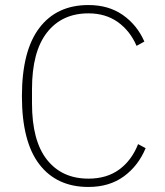

<svg xmlns="http://www.w3.org/2000/svg" viewBox="-20 -730 653 762"><path d="M331 12Q205 12 136 -78Q67 -168 67 -348Q67 -528 136 -619Q205 -710 331 -710Q411 -710 467.5 -670.5Q524 -631 553 -565L522 -548Q496 -608 447.5 -642.5Q399 -677 331 -677Q226 -677 166.5 -601Q107 -525 107 -376V-320Q107 -171 166.5 -96Q226 -21 331 -21Q404 -21 453.5 -57.5Q503 -94 528 -158L558 -142Q529 -72 471.5 -30Q414 12 331 12Z"/></svg>

Font: IBM Plex Sans Devanagari ExtraLight
Style: Regular
Weight: 200
Designer: Mike Abbink, Paul van der Laan, Pieter van Rosmalen, Erin McLaughlin
Foundry: Bold Monday
Version: Version 1.1